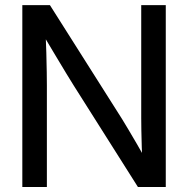

<svg xmlns="http://www.w3.org/2000/svg" viewBox="-20 -748 752 768"><path d="M69.3 0V-727.5H179.7L468.8 -271Q478.5 -255.4 493.7 -229.7Q508.8 -204.1 526.1 -174.6Q543.5 -145 559.6 -116.2L549.8 -95.2Q548.3 -122.1 547.1 -158.2Q545.9 -194.3 545.4 -227.1Q544.9 -259.8 544.9 -275.9V-727.5H643.1V0H531.7L274.4 -406.7Q263.2 -424.8 244.6 -455.1Q226.1 -485.4 201.7 -526.4Q177.2 -567.4 148.4 -615.7L161.6 -638.2Q164.1 -582 165.3 -536.9Q166.5 -491.7 167 -459.2Q167.5 -426.8 167.5 -407.7V0Z"/></svg>

Font: Inter Cardless Display
Style: Regular
Weight: 400
Designer: Rasmus Andersson
Foundry: rsms
Version: Version 4.001;git-9221beed3